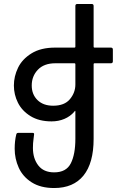

<svg xmlns="http://www.w3.org/2000/svg" viewBox="-20 -720 602 968"><path d="M54 30Q54 -10 62 -42Q64 -50 71 -50H145Q152 -50 152 -44Q152 -38 149 -18.5Q146 1 146 26Q146 79 173 114Q200 149 253 149Q314 149 337 103.5Q360 58 360 -20V-157Q360 -166 354 -156Q334 -133 304.5 -120.5Q275 -108 240 -108Q177 -108 134 -134.5Q91 -161 70.5 -202Q50 -243 50 -289Q50 -335 71 -378.5Q92 -422 139 -451Q186 -480 258 -480H355Q360 -480 360 -485V-690Q360 -700 370 -700H442Q452 -700 452 -690V-485Q452 -480 457 -480H539Q549 -480 549 -470V-411Q549 -401 539 -401H457Q452 -401 452 -396V-20Q452 102 401 165Q350 228 253 228Q185 228 140 199.5Q95 171 74.5 125.5Q54 80 54 30ZM248 -187Q305 -187 332.5 -220Q360 -253 360 -294V-396Q360 -401 355 -401H259Q202 -401 171 -368.5Q140 -336 140 -289Q140 -244 169 -215.5Q198 -187 248 -187Z"/></svg>

Font: Barlow GEO Medium
Style: Regular
Weight: 500
Designer: Jeremy Tribby
Foundry: Tribby Type
Version: Version 1.408